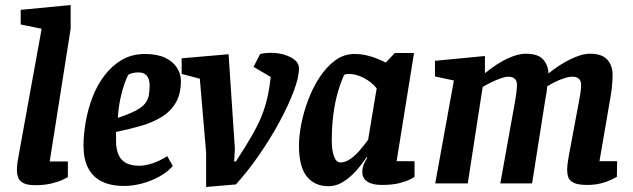

<svg xmlns="http://www.w3.org/2000/svg" viewBox="-20 -727 2507 761"><path d="M120 7Q87 7 71.5 -2Q56 -11 51.5 -24.5Q47 -38 47 -51Q47 -69 49.5 -85Q52 -101 54 -111L145 -613L62 -630V-688L260 -707V-613L177 -87H249V-25Q246 -23 229.5 -15Q213 -7 185 0Q157 7 120 7Z M472 10Q419 10 383 -8Q347 -26 329 -61.5Q311 -97 311 -150Q311 -193 319.5 -242.5Q328 -292 346 -340Q364 -388 393.5 -427Q423 -466 462.5 -489.5Q502 -513 555 -513Q603 -513 634.5 -498Q666 -483 681.5 -458.5Q697 -434 697 -406Q697 -355 677 -320.5Q657 -286 621.5 -264Q586 -242 540 -228.5Q494 -215 440 -204V-169Q440 -133 451 -111Q462 -89 482.5 -79.5Q503 -70 531 -70Q556 -70 585.5 -80Q615 -90 643 -108L665 -69Q645 -46 613 -28Q581 -10 544 0Q507 10 472 10ZM447 -260Q490 -274 516 -287.5Q542 -301 554 -315.5Q566 -330 569.5 -347.5Q573 -365 573 -388Q573 -407 567.5 -418Q562 -429 552.5 -434.5Q543 -440 528 -440Q515 -440 504 -437Q493 -434 489 -431Q483 -422 474.5 -398.5Q466 -375 458 -340Q450 -305 447 -260Z M797 14V-122L772 -415L700 -434V-496L886 -512L911 -136L908 -87H915Q952 -144 977 -187Q1002 -230 1016.5 -266Q1031 -302 1039.5 -339Q1048 -376 1053 -422L985 -462L1011 -513Q1033 -518 1059 -517.5Q1085 -517 1109 -509.5Q1133 -502 1149 -489Q1165 -476 1165 -455Q1165 -421 1144 -365Q1123 -309 1087.5 -243.5Q1052 -178 1007.5 -113.5Q963 -49 915 4Z M1282 11Q1227 11 1196 -27.5Q1165 -66 1165 -150Q1165 -189 1174.5 -237Q1184 -285 1202.5 -333.5Q1221 -382 1248 -422.5Q1275 -463 1309 -488Q1343 -513 1385 -513Q1409 -513 1431.5 -508Q1454 -503 1474 -495Q1494 -487 1509 -479L1545 -517H1621L1552 -88H1623V-26Q1621 -24 1605.5 -16Q1590 -8 1562.5 -1Q1535 6 1493 6Q1455 6 1435.5 -7.5Q1416 -21 1416 -45Q1416 -60 1421 -73.5Q1426 -87 1436 -102L1433 -104Q1414 -75 1390 -48.5Q1366 -22 1339 -5.5Q1312 11 1282 11ZM1329 -83Q1349 -83 1369.5 -97.5Q1390 -112 1407.5 -133Q1425 -154 1439 -173L1473 -377Q1453 -402 1422 -418Q1391 -434 1363 -434Q1356 -434 1351.5 -433Q1347 -432 1344 -430Q1330 -400 1318.5 -359.5Q1307 -319 1301 -271Q1295 -223 1295 -171Q1295 -131 1304 -107Q1313 -83 1329 -83Z M2308 6Q2270 6 2253 -3Q2236 -12 2232 -25.5Q2228 -39 2228 -52Q2228 -69 2230.5 -85Q2233 -101 2235 -112L2277 -337Q2279 -346 2281 -361Q2283 -376 2283 -392Q2283 -407 2274 -415Q2265 -423 2249 -423Q2235 -423 2215 -416.5Q2195 -410 2177.5 -401Q2160 -392 2149 -385Q2148 -371 2146 -358.5Q2144 -346 2142 -337L2089 0H1963L2023 -334Q2025 -346 2027 -362.5Q2029 -379 2029 -392Q2029 -407 2020 -415Q2011 -423 1995 -423Q1983 -423 1964.5 -416.5Q1946 -410 1926.5 -400.5Q1907 -391 1893 -382L1834 0H1705L1779 -408L1704 -424V-486L1902 -505V-437Q1955 -479 1994.5 -496.5Q2034 -514 2063 -514Q2114 -514 2133.5 -490.5Q2153 -467 2154 -436Q2175 -453 2196.5 -467Q2218 -481 2239.5 -491.5Q2261 -502 2280.5 -508Q2300 -514 2319 -514Q2366 -514 2387 -490.5Q2408 -467 2408 -431Q2408 -416 2406.5 -396.5Q2405 -377 2402.5 -359.5Q2400 -342 2398 -332L2356 -88H2426L2425 -26Q2418 -22 2401.5 -14Q2385 -6 2361 0Q2337 6 2308 6Z"/></svg>

Font: Faustina
Style: Bold Italic
Weight: 700
Italic angle: -8°
Designer: Alfonso Garcia
Foundry: http://www.omnibus-type.com
Version: Version 1.200